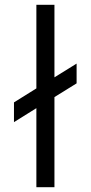

<svg xmlns="http://www.w3.org/2000/svg" viewBox="-20 -777 377 797"><path d="M206 -374V0H131V-328L38 -270V-352L131 -410V-757H206V-456L298 -513V-431Z"/></svg>

Font: Kosmopol Plus Jakarta Sans
Style: Regular
Weight: 400
Designer: Gumpita Rahayu
Foundry: Tokotype
Version: Version 2.006